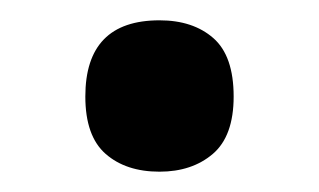

<svg xmlns="http://www.w3.org/2000/svg" viewBox="-20 -450 314 189"><path d="M64 -355Q64 -430 137 -430Q170 -430 190 -412.5Q210 -395 210 -355Q210 -316 189.5 -298.5Q169 -281 137 -281Q104 -281 84 -298.5Q64 -316 64 -355Z"/></svg>

Font: Noto Serif SemiBold
Style: Regular
Weight: 600
Designer: Monotype Design Team
Foundry: Monotype Imaging Inc.
Version: Version 1.001